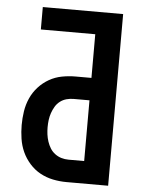

<svg xmlns="http://www.w3.org/2000/svg" viewBox="-53 -777 605 819"><g transform="rotate(5 250.0 -367.5)"><path d="M263 0Q233 0 204 -6Q175 -12 149.5 -26Q124 -40 104 -62.5Q84 -85 72 -111.5Q60 -138 55.5 -167.5Q51 -197 51 -226Q51 -255 55.5 -284.5Q60 -314 72 -341Q84 -368 104 -390Q124 -412 149.5 -426.5Q175 -441 204 -446.5Q233 -452 263 -452H330V-639H97V-735H441V0ZM263 -96H330V-356H263Q247 -356 232 -352Q217 -348 204.5 -338.5Q192 -329 184 -315.5Q176 -302 171 -287.5Q166 -273 164 -257.5Q162 -242 162 -226Q162 -211 164 -195.5Q166 -180 171 -165Q176 -150 184 -137Q192 -124 204.5 -114.5Q217 -105 232 -100.5Q247 -96 263 -96Z"/></g></svg>

Font: Iosevka Fixed
Style: Bold
Weight: 700
Monospace: yes
Designer: Belleve Invis
Foundry: Belleve Invis
Version: Version 32.3.0